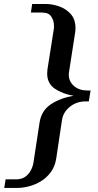

<svg xmlns="http://www.w3.org/2000/svg" viewBox="-20 -776 483 950"><path d="M351.1 -610.4 321.8 -421.4Q321.3 -418 320.8 -414.3Q320.3 -410.6 320.3 -407.2Q320.3 -372.6 346.2 -350.3Q372.1 -328.1 413.6 -328.1H428.2L419.4 -274.4H404.8Q358.9 -274.4 325.7 -247.8Q292.5 -221.2 286.6 -181.2L258.3 7.8Q252 48.3 231 76.4Q210 104.5 181.2 121.6Q152.3 138.7 122.1 146.2Q91.8 153.8 66.4 153.8H1L7.8 111.3H61Q87.4 111.3 105.2 98.4Q123 85.4 132.8 66.4Q142.6 47.4 145.5 28.8L175.8 -169.9Q185.1 -229.5 232.7 -260.7Q280.3 -292 344.7 -301.8Q289.1 -311.5 251.2 -337.2Q213.4 -362.8 213.4 -412.6Q213.4 -421.9 214.8 -432.6L246.1 -631.3Q247.1 -635.3 247.1 -639.9Q247.1 -644.5 247.1 -648.4Q247.1 -672.9 234.1 -693.4Q221.2 -713.9 188 -713.9H132.8L139.2 -756.3H207Q238.3 -756.3 272.2 -744.6Q306.2 -732.9 329.8 -706.8Q353.5 -680.7 353.5 -636.2Q353.5 -623 351.1 -610.4Z"/></svg>

Font: Gelasio Medium
Style: Italic
Weight: 500
Italic angle: -8.5°
Designer: Eben Sorkin
Foundry: Eben Sorkin
Version: Version 1.008